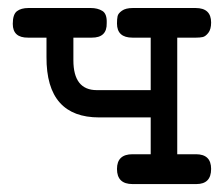

<svg xmlns="http://www.w3.org/2000/svg" viewBox="-20 -464 565 484"><path d="M12.2 -403.8Q12.2 -427.7 22.7 -435.8Q33.2 -443.8 51.8 -443.8H209Q226.1 -443.8 238 -436.5Q250 -429.2 249 -405.8Q250 -368.7 210.9 -369.1H165V-312Q165 -236.8 224.1 -236.8H359.9V-369.1H314Q274.9 -369.1 274.9 -404.8Q274.9 -416 276.4 -423.1Q277.8 -430.2 287.4 -437Q296.9 -443.8 314.9 -443.8H473.1Q512.2 -443.8 512.2 -407.2Q512.2 -390.1 505.1 -381.1Q498 -372.1 491 -370.6Q483.9 -369.1 474.1 -369.1H426.8V-75.2H474.1Q512.2 -75.2 512.2 -38.1Q512.2 0 475.1 0H314Q274.9 0 274.9 -38.1Q274.9 -75.2 314 -75.2H359.9V-168H230Q164.1 -168 130.9 -205.1Q96.7 -243.2 97.2 -320.8V-369.1H50.8Q12.2 -368.7 12.2 -403.8Z"/></svg>

Font: CMU Typewriter Text
Style: Bold
Weight: 700
Version: Version 0.7.0